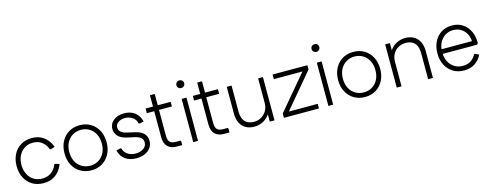

<svg xmlns="http://www.w3.org/2000/svg" viewBox="-25 -1409 5427 2127"><g transform="rotate(-15 2688.5 -345.5)"><path d="M285 10Q214 10 159.5 -22.5Q105 -55 74.5 -113.5Q44 -172 44 -248Q44 -325 74.5 -383.5Q105 -442 159.5 -474.5Q214 -507 285 -507Q343 -507 386.5 -486Q430 -465 460 -429Q490 -393 506 -347L461 -333H450Q430 -386 389 -420Q348 -454 285 -454Q228 -454 186.5 -427Q145 -400 122 -354Q99 -308 99 -248Q99 -190 122 -143Q145 -96 186.5 -69.5Q228 -43 285 -43Q329 -43 361.5 -58.5Q394 -74 417.5 -101Q441 -128 454 -163H465L510 -150Q493 -103 462 -66.5Q431 -30 387.5 -10Q344 10 285 10Z M835 10Q764 10 709.5 -22.5Q655 -55 624 -113Q593 -171 593 -248Q593 -325 624 -383.5Q655 -442 709.5 -474.5Q764 -507 835 -507Q906 -507 960 -474.5Q1014 -442 1045 -383.5Q1076 -325 1076 -248Q1076 -172 1045 -113.5Q1014 -55 960 -22.5Q906 10 835 10ZM835 -43Q889 -43 931 -68.5Q973 -94 997 -140.5Q1021 -187 1021 -248Q1021 -311 997 -356.5Q973 -402 931 -428Q889 -454 835 -454Q781 -454 738.5 -428Q696 -402 672 -356.5Q648 -311 648 -248Q648 -187 672 -140.5Q696 -94 738.5 -68.5Q781 -43 835 -43Z M1350 10Q1275 10 1224 -26.5Q1173 -63 1157 -131L1204 -142L1215 -140Q1227 -94 1265 -68.5Q1303 -43 1356 -43Q1410 -43 1446.5 -69Q1483 -95 1483 -136Q1483 -169 1462 -189Q1441 -209 1396 -220L1305 -240Q1238 -255 1206.5 -290Q1175 -325 1175 -372Q1175 -412 1196.5 -442Q1218 -472 1256.5 -489.5Q1295 -507 1344 -507Q1419 -507 1468 -468Q1517 -429 1531 -363L1484 -353L1473 -355Q1463 -404 1425 -429Q1387 -454 1341 -454Q1294 -454 1262.5 -432Q1231 -410 1231 -375Q1231 -342 1254.5 -322Q1278 -302 1320 -293L1411 -272Q1475 -258 1507 -224.5Q1539 -191 1539 -141Q1539 -95 1514.5 -61Q1490 -27 1448 -8.5Q1406 10 1350 10Z M1810 0Q1748 0 1711 -36.5Q1674 -73 1674 -146V-626H1729V-149Q1729 -96 1750 -74.5Q1771 -53 1818 -53H1872L1877 -42V0ZM1589 -443V-496H1877V-443Z M2003 0V-496H2058V0ZM2030 -613Q2012 -613 1999 -625.5Q1986 -638 1986 -657Q1986 -676 1999 -688.5Q2012 -701 2030 -701Q2049 -701 2062 -688.5Q2075 -676 2075 -657Q2075 -638 2062 -625.5Q2049 -613 2030 -613Z M2352 0Q2290 0 2253 -36.5Q2216 -73 2216 -146V-626H2271V-149Q2271 -96 2292 -74.5Q2313 -53 2360 -53H2414L2419 -42V0ZM2131 -443V-496H2419V-443Z M2935 -496V0H2881V-136L2900 -126Q2886 -83 2856 -52.5Q2826 -22 2786 -6Q2746 10 2703 10Q2648 10 2607 -12.5Q2566 -35 2543 -79.5Q2520 -124 2520 -190V-496H2575V-201Q2575 -144 2592.5 -109Q2610 -74 2642 -58.5Q2674 -43 2714 -43Q2758 -43 2795.5 -64Q2833 -85 2856.5 -124Q2880 -163 2880 -216V-496Z M3043 0V-50L3396 -469L3410 -443H3046V-496H3445V-447L3091 -26L3078 -53H3445V0Z M3553 0V-496H3608V0ZM3580 -613Q3562 -613 3549 -625.5Q3536 -638 3536 -657Q3536 -676 3549 -688.5Q3562 -701 3580 -701Q3599 -701 3612 -688.5Q3625 -676 3625 -657Q3625 -638 3612 -625.5Q3599 -613 3580 -613Z M3973 10Q3902 10 3847.5 -22.5Q3793 -55 3762 -113Q3731 -171 3731 -248Q3731 -325 3762 -383.5Q3793 -442 3847.5 -474.5Q3902 -507 3973 -507Q4044 -507 4098 -474.5Q4152 -442 4183 -383.5Q4214 -325 4214 -248Q4214 -172 4183 -113.5Q4152 -55 4098 -22.5Q4044 10 3973 10ZM3973 -43Q4027 -43 4069 -68.5Q4111 -94 4135 -140.5Q4159 -187 4159 -248Q4159 -311 4135 -356.5Q4111 -402 4069 -428Q4027 -454 3973 -454Q3919 -454 3876.5 -428Q3834 -402 3810 -356.5Q3786 -311 3786 -248Q3786 -187 3810 -140.5Q3834 -94 3876.5 -68.5Q3919 -43 3973 -43Z M4337 0V-496H4391V-361L4372 -370Q4386 -414 4416 -444.5Q4446 -475 4486 -491Q4526 -507 4569 -507Q4624 -507 4665 -484Q4706 -461 4729 -416.5Q4752 -372 4752 -307V0H4697V-296Q4697 -353 4679.5 -387.5Q4662 -422 4630.5 -437.5Q4599 -453 4558 -453Q4515 -453 4477 -432.5Q4439 -412 4415.5 -373.5Q4392 -335 4392 -280V0Z M5108 10Q5038 10 4984.5 -22.5Q4931 -55 4900.5 -113.5Q4870 -172 4870 -248Q4870 -325 4900 -383.5Q4930 -442 4982.5 -474.5Q5035 -507 5104 -507Q5172 -507 5223 -474.5Q5274 -442 5303 -384.5Q5332 -327 5332 -252V-243L5318 -229H4901V-282H5300L5276 -269Q5274 -329 5250.5 -370Q5227 -411 5189 -432.5Q5151 -454 5104 -454Q5054 -454 5013.5 -429Q4973 -404 4949 -359Q4925 -314 4925 -256V-243Q4925 -184 4948.5 -139Q4972 -94 5013.5 -68.5Q5055 -43 5108 -43Q5163 -43 5201 -68Q5239 -93 5261 -137H5272L5314 -117Q5287 -59 5234.5 -24.5Q5182 10 5108 10Z"/></g></svg>

Font: Fustat Light
Style: Regular
Weight: 300
Designer: Mohamed Gaber, Khaled Hosny, Laura Garcia Mut
Foundry: Kief Type Foundry, Alif Type Foundry, Hard Type Foundry
Version: Version 1.007